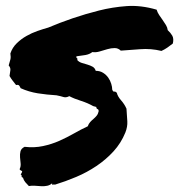

<svg xmlns="http://www.w3.org/2000/svg" viewBox="-20 -623 615 659"><path d="M15.6 -439.5Q22.5 -460 37.6 -474.6Q52.7 -489.3 70.8 -499.5Q88.9 -509.8 108.4 -516.6Q127.9 -523.4 145.5 -528.3Q184.6 -544.9 229 -560.1Q273.4 -575.2 319.8 -586.9Q366.2 -598.6 415 -602.1Q463.9 -605.5 517.6 -589.8Q520.5 -580.1 526.4 -571.3Q532.2 -562.5 538.6 -553.7Q544.9 -544.9 549.8 -536.6Q554.7 -528.3 555.7 -519.5Q565.4 -510.7 571.3 -500.5Q577.1 -490.2 573.2 -473.6Q563.5 -465.8 554.2 -459.5Q544.9 -453.1 534.2 -448.2Q498 -457 460.9 -454.1Q423.8 -451.2 394.5 -449.2Q385.7 -458 373.5 -458Q361.3 -458 348.1 -454.1Q335 -450.2 321.8 -446.3Q308.6 -442.4 296.9 -444.3Q287.1 -436.5 272.9 -434.1Q258.8 -431.6 242.2 -429.7Q241.2 -424.8 244.1 -423.3Q247.1 -421.9 245.1 -417Q251 -410.2 260.3 -407.2Q269.5 -404.3 279.8 -401.4Q290 -398.4 297.9 -394Q305.7 -389.6 308.6 -379.9Q323.2 -379.9 334 -373Q344.7 -366.2 351.6 -356.4Q358.4 -346.7 361.8 -335.4Q365.2 -324.2 365.2 -315.4Q368.2 -307.6 372.1 -308.6Q376 -309.6 380.9 -304.7Q383.8 -292 395.5 -278.8Q407.2 -265.6 414.1 -250Q416 -225.6 417 -206.5Q418 -187.5 410.2 -168Q395.5 -131.8 369.6 -103.5Q343.8 -75.2 311 -53.2Q278.3 -31.2 241.2 -15.6Q204.1 0 168.9 10.7Q165 9.8 161.1 10.7Q157.2 11.7 159.2 5.9Q151.4 12.7 142.1 14.6Q132.8 16.6 122.1 16.1Q111.3 15.6 100.1 14.6Q88.9 13.7 79.1 15.6Q72.3 8.8 66.9 2.4Q61.5 -3.9 58.6 -13.7Q53.7 -13.7 54.2 -18.6Q54.7 -23.4 50.8 -23.4Q56.6 -33.2 56.2 -34.7Q55.7 -36.1 53.2 -37.1Q50.8 -38.1 48.8 -39.6Q46.9 -41 47.9 -43.9Q51.8 -51.8 50.8 -62Q49.8 -72.3 48.8 -83Q47.9 -93.8 50.3 -103.5Q52.7 -113.3 64.5 -119.1Q97.7 -115.2 127.4 -121.6Q157.2 -127.9 183.6 -139.6Q210 -151.4 233.9 -165Q257.8 -178.7 281.2 -189.5Q284.2 -198.2 289.6 -204.1Q294.9 -210 300.8 -214.8Q306.6 -219.7 311.5 -225.6Q316.4 -231.4 318.4 -240.2Q319.3 -247.1 314.9 -248.5Q310.5 -250 310.5 -255.9L299.8 -258.8Q281.2 -269.5 257.8 -276.9Q234.4 -284.2 217.8 -293Q207 -287.1 197.8 -290Q188.5 -293 173.8 -295.9Q140.6 -297.9 109.9 -302.7Q79.1 -307.6 50.8 -320.3Q48.8 -325.2 45.9 -329.1Q43 -333 35.2 -331.1Q29.3 -338.9 23.4 -346.2Q17.6 -353.5 12.7 -362.3Q14.6 -374 15.6 -382.3Q16.6 -390.6 9.8 -398.4Q13.7 -411.1 15.6 -418.9Q17.6 -426.8 15.6 -439.5Z"/></svg>

Font: Permanent Marker
Style: Regular
Weight: 400
Designer: Font Diner, Inc
Foundry: Font Diner, Inc
Version: Version 1.000